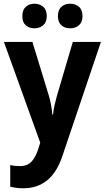

<svg xmlns="http://www.w3.org/2000/svg" viewBox="-20 -771 563 1031"><path d="M1 -546H154L243 -255Q250 -231 254.5 -206Q259 -181 261 -156H265Q267 -181 272.5 -204.5Q278 -228 285 -254L371 -546H522L316 64Q286 155 233 197.5Q180 240 106 240Q84 240 66.5 237.5Q49 235 35 232V115Q45 118 59 119.5Q73 121 87 121Q127 121 150 96Q173 71 187 24L196 -5ZM100 -684Q100 -718 118.5 -734.5Q137 -751 165 -751Q193 -751 212 -734.5Q231 -718 231 -684Q231 -652 212 -635.5Q193 -619 165 -619Q137 -619 118.5 -635Q100 -651 100 -684ZM291 -684Q291 -718 309.5 -734.5Q328 -751 357 -751Q385 -751 404 -734.5Q423 -718 423 -684Q423 -652 404 -635.5Q385 -619 357 -619Q328 -619 309.5 -635.5Q291 -652 291 -684Z"/></svg>

Font: Noto Sans Armenian SemiCondensed
Style: Bold
Weight: 700
Width: 4
Designer: Monotype Design Team
Foundry: Monotype Imaging Inc.
Version: Version 2.008; ttfautohint (v1.8.4.7-5d5b)